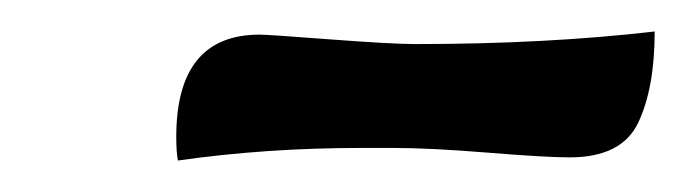

<svg xmlns="http://www.w3.org/2000/svg" viewBox="-20 -651 436 122"><path d="M396 -631Q396 -595 385.5 -573Q375 -551 342 -551Q327 -551 290 -554Q253 -557 230 -557H210Q149 -557 93 -549Q92 -555 92 -564Q92 -629 145 -629Q150 -629 189.5 -626Q229 -623 244 -623Q327 -623 396 -631Z"/></svg>

Font: Overlock
Style: Bold Italic
Weight: 700
Version: Version 1.001